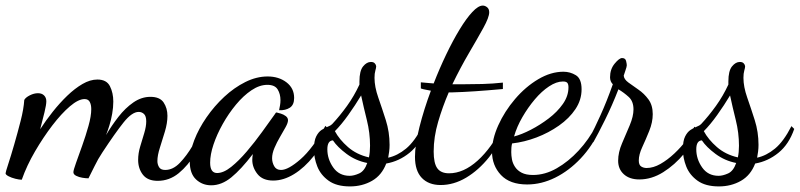

<svg xmlns="http://www.w3.org/2000/svg" viewBox="-55 -617 2866 688"><path d="M510 31Q474 31 457 9Q440 -13 440 -44Q440 -68 447.5 -92.5Q455 -117 462 -140.5Q469 -164 469 -182Q469 -201 461 -208.5Q453 -216 442 -216Q418 -216 388 -178.5Q358 -141 312 -71Q296 -47 284 -22Q272 3 262 22Q253 22 240.5 20Q228 18 218 13Q208 8 208 0Q208 -7 217.5 -33.5Q227 -60 239.5 -95Q252 -130 262 -165.5Q272 -201 272 -226Q272 -242 266.5 -252Q261 -262 248 -262Q226 -262 195.5 -236Q165 -210 132.5 -167.5Q100 -125 70.5 -74.5Q41 -24 23 27Q14 27 0 23.5Q-14 20 -24.5 14.5Q-35 9 -35 4Q-35 0 -25.5 -29Q-16 -58 -4 -99.5Q8 -141 19 -184Q30 -227 32 -259Q37 -268 52 -275.5Q67 -283 81 -283Q95 -283 103 -275Q111 -267 111 -254Q111 -242 104.5 -215Q98 -188 89 -154Q109 -185 134 -216.5Q159 -248 186 -274Q213 -300 240.5 -316Q268 -332 294 -332Q327 -332 339 -308Q351 -284 351 -253Q351 -232 347 -209.5Q343 -187 337 -167.5Q331 -148 325 -133Q345 -167 369.5 -198.5Q394 -230 423 -250Q452 -270 484 -270Q518 -270 531.5 -249.5Q545 -229 545 -202Q545 -176 536 -146Q527 -116 518 -88Q509 -60 509 -40Q509 -28 515 -18Q521 -8 537 -8Q565 -8 589.5 -33.5Q614 -59 635.5 -95.5Q657 -132 672 -166L685 -149Q669 -108 644 -66Q619 -24 585.5 3.5Q552 31 510 31Z M702 47Q670 47 647.5 26Q625 5 625 -38Q625 -73 641 -114.5Q657 -156 685 -196.5Q713 -237 748.5 -270Q784 -303 824 -323Q864 -343 904 -343Q944 -343 971.5 -322Q999 -301 999 -266Q999 -241 983.5 -231Q968 -221 945 -222Q947 -231 948.5 -240Q950 -249 950 -258Q950 -280 940 -296.5Q930 -313 903 -313Q875 -313 846 -293.5Q817 -274 790.5 -242Q764 -210 743 -172.5Q722 -135 710 -99Q698 -63 698 -34Q698 3 723 3Q746 3 773.5 -19Q801 -41 829.5 -74.5Q858 -108 884 -144Q910 -180 930 -208Q933 -214 936 -214Q941 -213 951 -210Q961 -207 969 -201Q977 -195 977 -186Q977 -177 968.5 -161.5Q960 -146 948.5 -126.5Q937 -107 928.5 -87Q920 -67 920 -50Q920 -35 927.5 -21.5Q935 -8 952 -8Q978 -8 1022 -46.5Q1066 -85 1111 -166L1124 -153Q1102 -99 1069 -57.5Q1036 -16 998.5 7Q961 30 924 30Q886 30 867.5 6.5Q849 -17 849 -44Q849 -49 849.5 -54Q850 -59 851 -65Q809 -10 774 18.5Q739 47 702 47Z M1199 51Q1151 51 1122.5 30.5Q1094 10 1082 -20.5Q1070 -51 1070 -82Q1070 -112 1078 -128Q1086 -144 1097.5 -151.5Q1109 -159 1119.5 -163Q1130 -167 1135 -172Q1163 -202 1188.5 -237.5Q1214 -273 1233 -314V-325Q1233 -363 1246 -379Q1259 -395 1274 -395Q1283 -395 1287.5 -390.5Q1292 -386 1293 -380Q1293 -374 1290 -364Q1287 -354 1287 -338Q1287 -306 1300.5 -267.5Q1314 -229 1327.5 -186.5Q1341 -144 1341 -98Q1341 -86 1339.5 -74Q1338 -62 1336 -52Q1369 -59 1400 -84.5Q1431 -110 1459 -165L1469 -155Q1450 -100 1412.5 -69.5Q1375 -39 1329 -31Q1313 11 1278 31Q1243 51 1199 51ZM1198 13Q1213 13 1232 4.5Q1251 -4 1261 -33Q1220 -41 1187 -65.5Q1154 -90 1138 -114Q1118 -113 1118 -82Q1118 -47 1139 -17Q1160 13 1198 13ZM1267 -53Q1269 -62 1270 -72.5Q1271 -83 1271 -95Q1271 -141 1259.5 -187Q1248 -233 1239 -275Q1218 -240 1193 -205Q1168 -170 1145 -147Q1161 -117 1192 -90Q1223 -63 1267 -53Z M1524 46Q1481 46 1456.5 20.5Q1432 -5 1432 -55Q1432 -98 1448 -161.5Q1464 -225 1489 -292Q1480 -294 1471 -295.5Q1462 -297 1453 -300V-322Q1464 -321 1475 -320Q1486 -319 1499 -318Q1520 -372 1544 -422Q1568 -472 1592 -511.5Q1616 -551 1637.5 -574Q1659 -597 1675 -597Q1683 -597 1690.5 -591Q1698 -585 1698 -573Q1698 -555 1677 -517Q1656 -479 1625.5 -427Q1595 -375 1566 -315Q1575 -315 1584 -315Q1593 -315 1601 -315Q1638 -315 1674 -316Q1710 -317 1747 -321V-298Q1692 -293 1648 -290Q1604 -287 1567 -286Q1563 -286 1560 -286Q1557 -286 1553 -286Q1531 -235 1515 -180.5Q1499 -126 1499 -74Q1499 -32 1512 -14Q1525 4 1554 4Q1606 4 1656.5 -41.5Q1707 -87 1746 -166L1759 -156Q1734 -99 1697 -53Q1660 -7 1615.5 19.5Q1571 46 1524 46Z M1834 44Q1772 44 1740 10Q1708 -24 1708 -74Q1708 -118 1730.5 -168Q1753 -218 1790.5 -262Q1828 -306 1873.5 -333Q1919 -360 1964 -360Q1988 -360 2008.5 -347.5Q2029 -335 2029 -297Q2029 -259 2007 -226Q1985 -193 1948 -167Q1911 -141 1867.5 -124.5Q1824 -108 1780 -103Q1778 -95 1777.5 -87.5Q1777 -80 1777 -72Q1777 -60 1779.5 -46Q1782 -32 1790.5 -19Q1799 -6 1814.5 2Q1830 10 1855 10Q1898 10 1940 -14Q1982 -38 2018.5 -77.5Q2055 -117 2080 -165L2095 -154Q2068 -94 2026 -49.5Q1984 -5 1934.5 19.5Q1885 44 1834 44ZM1787 -128Q1814 -135 1847 -152Q1880 -169 1911 -192.5Q1942 -216 1962 -244.5Q1982 -273 1982 -304Q1982 -315 1978 -320Q1974 -325 1962 -325Q1939 -325 1912.5 -307.5Q1886 -290 1861.5 -261Q1837 -232 1817 -197.5Q1797 -163 1787 -128Z M2236 26Q2201 26 2180.5 7.5Q2160 -11 2160 -41Q2160 -71 2174 -103.5Q2188 -136 2201.5 -168Q2215 -200 2215 -225Q2215 -254 2198 -269.5Q2181 -285 2161 -297Q2139 -240 2113 -187.5Q2087 -135 2071 -107L2060 -128Q2074 -154 2096.5 -203.5Q2119 -253 2141 -315Q2131 -325 2131 -340Q2131 -369 2147.5 -389Q2164 -409 2174 -409Q2186 -409 2188.5 -398.5Q2191 -388 2191 -383Q2191 -378 2186 -364Q2181 -350 2180 -346Q2181 -333 2196.5 -321.5Q2212 -310 2232.5 -296Q2253 -282 2268.5 -261Q2284 -240 2284 -208Q2284 -179 2271.5 -148Q2259 -117 2246.5 -90Q2234 -63 2234 -42Q2234 -26 2242.5 -20.5Q2251 -15 2262 -15Q2286 -15 2311.5 -29.5Q2337 -44 2361.5 -67Q2386 -90 2405 -115.5Q2424 -141 2433 -163L2450 -150Q2431 -108 2397 -67Q2363 -26 2321.5 0Q2280 26 2236 26Z M2521 51Q2473 51 2444.5 30.5Q2416 10 2404 -20.5Q2392 -51 2392 -82Q2392 -112 2400 -128Q2408 -144 2419.5 -151.5Q2431 -159 2441.5 -163Q2452 -167 2457 -172Q2485 -202 2510.5 -237.5Q2536 -273 2555 -314V-325Q2555 -363 2568 -379Q2581 -395 2596 -395Q2605 -395 2609.5 -390.5Q2614 -386 2615 -380Q2615 -374 2612 -364Q2609 -354 2609 -338Q2609 -306 2622.5 -267.5Q2636 -229 2649.5 -186.5Q2663 -144 2663 -98Q2663 -86 2661.5 -74Q2660 -62 2658 -52Q2691 -59 2722 -84.5Q2753 -110 2781 -165L2791 -155Q2772 -100 2734.5 -69.5Q2697 -39 2651 -31Q2635 11 2600 31Q2565 51 2521 51ZM2520 13Q2535 13 2554 4.5Q2573 -4 2583 -33Q2542 -41 2509 -65.5Q2476 -90 2460 -114Q2440 -113 2440 -82Q2440 -47 2461 -17Q2482 13 2520 13ZM2589 -53Q2591 -62 2592 -72.5Q2593 -83 2593 -95Q2593 -141 2581.5 -187Q2570 -233 2561 -275Q2540 -240 2515 -205Q2490 -170 2467 -147Q2483 -117 2514 -90Q2545 -63 2589 -53Z"/></svg>

Font: Dancing Script Medium
Style: Regular
Weight: 500
Designer: Pablo Impallari
Foundry: Pablo Impallari
Version: Version 2.000